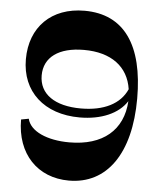

<svg xmlns="http://www.w3.org/2000/svg" viewBox="-52 -753 676 806"><g transform="rotate(5 286.0 -350.0)"><path d="M268 8C428 8 524 -128 524 -360C524 -584 440 -708 272 -708C133 -708 44 -620 44 -484C44 -348 140 -260 290 -260C380 -260 453 -291 488 -346C481 -223 397 -152 256 -152C162 -152 90 -184 78 -236L46 -230C46 -85 136 8 268 8ZM116 -422C116 -499 178 -544 284 -544C399 -544 471 -490 485 -396C457 -332 388 -298 292 -298C181 -298 116 -344 116 -422Z"/></g></svg>

Font: Ribes
Style: Bold
Weight: 900
Designer: Luigi Gorlero
Foundry: Collletttivo
Version: Version 2.100;Glyphs 3.1.2 (3151)